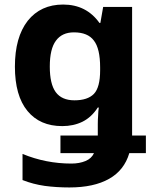

<svg xmlns="http://www.w3.org/2000/svg" viewBox="-20 -576 673 836"><path d="M254.9 -556.2Q356 -556.2 413.1 -476.1H417L429.2 -545.9H555.2V14.2H615.2V90.8H543Q521 165.5 455.1 202.6Q388.7 240.2 282.2 240.2Q225.6 240.2 174.8 233.4Q124 226.1 78.1 208V94.2Q179.7 136.2 291 136.2Q325.7 136.2 352.5 125Q378.4 114.3 389.2 90.8H243.2V14.2H405.8V-36.1Q405.8 -53.2 407.2 -72.3Q407.7 -91.8 410.2 -107.9H405.8Q378.4 -65.4 338.9 -45.9Q299.8 -26.9 251 -26.9Q153.8 -26.9 99.6 -92.8Q44.9 -159.2 44.9 -286.1Q44.9 -413.6 100.6 -485.4Q157.2 -556.2 254.9 -556.2ZM301.8 -435.1Q250 -435.1 223.6 -398.9Q196.8 -363.3 196.8 -286.1Q196.8 -210.4 222.7 -174.8Q249 -139.2 304.2 -139.2Q361.3 -139.2 388.7 -167Q416 -195.3 416 -270V-282.2Q416 -364.7 388.7 -399.4Q362.3 -435.1 301.8 -435.1Z"/></svg>

Font: Droid Sans Thai
Style: Bold
Weight: 700
Designer: Steve Matteson
Foundry: Ascender Corporation
Version: Version 1.00